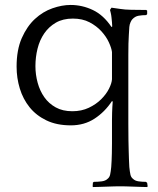

<svg xmlns="http://www.w3.org/2000/svg" viewBox="-20 -495 637 775"><path d="M433 -388Q433 -395 432 -405Q431 -415 430 -425Q429 -435 427 -443Q425 -451 424 -455L430 -464L465 -459Q483 -456 509 -455.5Q535 -455 552 -455H570L574 -452V-438L570 -434Q554 -434 539.5 -431.5Q525 -429 514 -417Q511 -414 507 -405.5Q503 -397 502 -386Q501 -368 500 -353Q499 -338 498.5 -319Q498 -300 498 -273.5Q498 -247 498 -206V5Q498 46 498.5 71.5Q499 97 499.5 115Q500 133 500.5 147.5Q501 162 502 179Q504 199 506.5 210Q509 221 517 227Q525 235 539.5 237Q554 239 569 239L574 243L576 257L574 260Q567 260 553 259.5Q539 259 523 258.5Q507 258 493 257.5Q479 257 472 257H458Q451 257 436.5 257.5Q422 258 406.5 258.5Q391 259 376.5 259.5Q362 260 355 260L354 257L355 242L359 239Q375 239 390.5 237Q406 235 414 227Q422 221 424.5 210Q427 199 429 179Q430 166 430.5 153.5Q431 141 431.5 124Q432 107 432 84Q432 61 432 28Q432 6 432 -10.5Q432 -27 432.5 -40Q433 -53 433.5 -63.5Q434 -74 435 -85L432 -87Q403 -43 361.5 -16Q320 11 266 11Q209 11 167.5 -9Q126 -29 99.5 -62Q73 -95 60 -137.5Q47 -180 47 -226Q47 -294 68 -341.5Q89 -389 121 -418.5Q153 -448 191.5 -461.5Q230 -475 265 -475Q312 -475 355 -454.5Q398 -434 430 -386ZM123 -228Q123 -194 132 -161Q141 -128 159 -102.5Q177 -77 205 -61.5Q233 -46 272 -46Q309 -46 338.5 -60Q368 -74 388.5 -94.5Q409 -115 420 -137Q431 -159 432 -175V-285Q430 -301 419.5 -324Q409 -347 389.5 -368.5Q370 -390 341.5 -405Q313 -420 274 -420Q234 -420 205.5 -403.5Q177 -387 158.5 -360Q140 -333 131.5 -298.5Q123 -264 123 -228Z"/></svg>

Font: Quattrocento
Style: Regular
Weight: 400
Designer: Pablo Impallari
Foundry: Pablo Impallari, Igino Marini, Branda Gallo
Version: Version 2.000